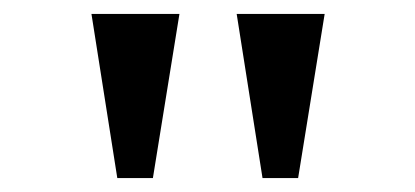

<svg xmlns="http://www.w3.org/2000/svg" viewBox="-20 -675 595 275"><path d="M319 -655H445L407 -420H356ZM111 -655H237L199 -420H148Z"/></svg>

Font: Libra Serif Modern
Style: Bold
Weight: 700
Designer: Stefan Peev, Context Ltd
Foundry: Ascender Corporation
Version: Version 1.000